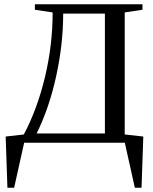

<svg xmlns="http://www.w3.org/2000/svg" viewBox="-20 -675 722 908"><path d="M476.1 -43.9V-610.8H278.8Q278.8 -466.3 245.8 -315.4Q212.9 -164.6 153.3 -43.9ZM94.2 0 46.9 212.9H15.1L6.8 -29.3L92.8 -39.1Q156.7 -160.2 192.9 -311.5Q229 -462.9 229 -616.2L145 -628.9V-654.8H653.8V-628.9L569.8 -616.2V-39.1L657.7 -29.3L649.4 212.9H617.7L570.3 0Z"/></svg>

Font: Liberation Serif
Style: Regular
Weight: 400
Designer: Steve Matteson
Foundry: Ascender Corporation
Version: Version 2.1.5